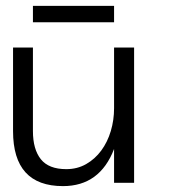

<svg xmlns="http://www.w3.org/2000/svg" viewBox="-20 -615 586 646"><path d="M23.9 -455.1H90.8V-173.8Q90.8 -112.8 117.4 -79.3Q144 -45.9 203.1 -45.9Q240.2 -45.9 270 -63Q299.8 -80.1 320.8 -108.6Q341.8 -137.2 352.8 -174.1Q363.8 -210.9 363.8 -251V-455.1H431.2V0H363.8V-113.8Q315.9 11.2 191.9 11.2Q23.9 11.2 23.9 -173.8ZM363.8 -540H90.8V-595.2H363.8Z"/></svg>

Font: Anonymous Pro
Style: Regular
Weight: 400
Monospace: yes
Designer: Mark Simonson
Version: Version 1.003